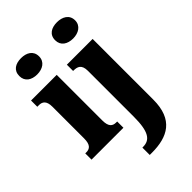

<svg xmlns="http://www.w3.org/2000/svg" viewBox="-293 -874 1217 1217"><g transform="rotate(-45 315.0 -265.5)"><path d="M149 -625C197 -625 238 -649 238 -698C238 -749 197 -771 149 -771C99 -771 61 -749 61 -698C61 -649 99 -625 149 -625ZM471 -625C518 -625 561 -649 561 -698C561 -749 518 -771 471 -771C421 -771 382 -749 382 -698C382 -649 421 -625 471 -625ZM10 0H296V-56H287C256 -56 234 -71 234 -127V-536H4V-480H19C49 -480 72 -465 72 -413V-129C72 -72 51 -56 19 -56H10ZM292 240H311C454 240 556 187 556 8V-536H325V-480H328C363 -480 392 -471 392 -414V-3C392 133 360 174 298 174H292Z"/></g></svg>

Font: Noto Serif Myanmar ExtraCondensed Black
Style: Regular
Weight: 900
Width: 2
Designer: Ben Mitchell and the Monotype Design Team
Foundry: Monotype Imaging Inc.
Version: Version 2.106